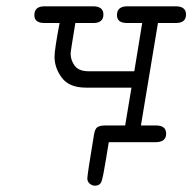

<svg xmlns="http://www.w3.org/2000/svg" viewBox="-20 -451 610 609"><path d="M89 -403Q89 -431 121 -431H275Q308 -431 308 -405Q308 -379 278 -378H219Q204 -288 204 -281Q204 -260 217 -242.5Q230 -225 261 -225H406L431 -378Q431 -378 383 -378Q351 -378 351 -403Q351 -431 384 -431H537Q570 -431 570 -405Q570 -379 540 -378H481L427 -53H475Q507 -53 507 -27Q507 0 473 0H325Q321 22 316 55Q307 111 302 124.5Q297 138 281 138Q272 138 264.5 131.5Q257 125 257 115Q257 103 278 -23Q281 -43 289.5 -48Q298 -53 313 -53H377L397 -173H253Q200 -173 176.5 -204Q153 -235 153 -271Q153 -294 169 -378H121Q89 -378 89 -403Z"/></svg>

Font: CMU Typewriter Text
Style: LightOblique
Weight: 200
Italic angle: -9.46001°
Version: Version 0.7.0